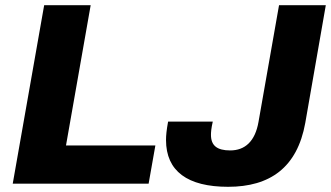

<svg xmlns="http://www.w3.org/2000/svg" viewBox="-20 -707 1274 739"><path d="M29 0H552L578 -147H234L329 -687H150ZM858 12C1019 12 1124 -62 1155 -234L1234 -687H1054L975 -238C962 -163 923 -128 866 -128C815 -128 792 -147 792 -188C792 -198 793 -213 799 -239H627C621 -206 619 -186 619 -168C619 -48 702 12 858 12Z"/></svg>

Font: Archivo ExtraBold
Style: Italic
Weight: 800
Italic angle: -10°
Designer: Hector Gatti
Foundry: Omnibus-Type
Version: Version 2.001